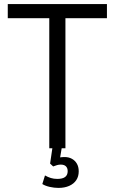

<svg xmlns="http://www.w3.org/2000/svg" viewBox="-20 -725 561 939"><path d="M221 0V-636H18V-705H503V-636H300V0ZM266 194Q245 194 223 189Q201 184 187 175L200 133Q214 141 228.5 145.5Q243 150 260 150Q286 150 298.5 140.5Q311 131 311 112Q311 97 302.5 88.5Q294 80 277 80Q268 80 259 82.5Q250 85 240 89L225 75L239 -20H285L272 57L251 51Q259 47 271.5 45Q284 43 296 43Q316 43 331.5 51.5Q347 60 356 75.5Q365 91 365 113Q365 138 353 156Q341 174 318.5 184Q296 194 266 194Z"/></svg>

Font: Nunito Sans 10pt Condensed
Style: Regular
Weight: 400
Width: 3
Designer: Vernon Adams
Foundry: Vernon Adams
Version: Version 3.101;gftools[0.9.27]